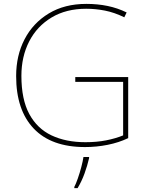

<svg xmlns="http://www.w3.org/2000/svg" viewBox="-20 -746 760 987"><path d="M367 -350H639V-36Q591 -13 533.5 -1.5Q476 10 417 10Q244 10 153.5 -85Q63 -180 63 -355Q63 -461 106.5 -544.5Q150 -628 231 -677Q312 -726 424 -726Q481 -726 532.5 -715.5Q584 -705 631 -682L619 -657Q568 -682 519.5 -691.5Q471 -701 423 -701Q320 -701 245 -656Q170 -611 130 -533Q90 -455 90 -356Q90 -235 130.5 -160Q171 -85 245 -50Q319 -15 419 -15Q477 -15 525.5 -24.5Q574 -34 613 -50V-325H367ZM438 67Q429 106 414.5 146Q400 186 379 221H362V215Q370 200 380 171.5Q390 143 398 112.5Q406 82 409 61H438Z"/></svg>

Font: Noto Sans Lao Looped Thin
Style: Regular
Weight: 100
Designer: Mark Frömberg, Ben Mitchell
Foundry: The Fontpad Ltd
Version: Version 1.002; ttfautohint (v1.8.4.7-5d5b)